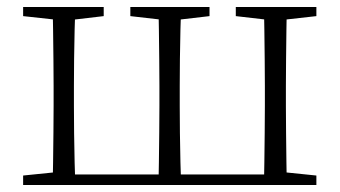

<svg xmlns="http://www.w3.org/2000/svg" viewBox="-20 -528 969 548"><path d="M130 0Q131 -24 131.5 -64.5Q132 -105 132.5 -148.5Q133 -192 133 -226V-283Q133 -316 132.5 -359.5Q132 -403 131.5 -443.5Q131 -484 130 -508H195Q194 -484 193 -443.5Q192 -403 191.5 -359.5Q191 -316 191 -283V-226Q191 -192 191.5 -148.5Q192 -105 193 -64.5Q194 -24 195 0ZM432 0Q433 -24 433.5 -64.5Q434 -105 434.5 -148.5Q435 -192 435 -226V-283Q435 -316 434.5 -359.5Q434 -403 433.5 -443.5Q433 -484 432 -508H497Q496 -484 495 -443.5Q494 -403 493.5 -359.5Q493 -316 493 -283V-226Q493 -192 493.5 -148.5Q494 -105 495 -64.5Q496 -24 497 0ZM733 0Q734 -24 734.5 -64.5Q735 -105 735.5 -148.5Q736 -192 736 -226V-283Q736 -316 735.5 -359.5Q735 -403 734.5 -443.5Q734 -484 733 -508H799Q798 -484 797.5 -443.5Q797 -403 796.5 -359.5Q796 -316 796 -283V-226Q796 -192 796.5 -148.5Q797 -105 797.5 -64.5Q798 -24 799 0ZM46 -482V-508H276V-482L174 -470H156ZM352 -482V-508H578V-482L475 -470H457ZM653 -482V-508H883V-482L776 -470H757ZM46 0V-27L154 -38H163V0ZM765 0V-38H776L883 -27V0ZM163 0V-30H765V0Z"/></svg>

Font: Noto Serif KR
Style: Regular
Weight: 200
Designer: Ryoko NISHIZUKA 西塚涼子 (kana & ideographs); Frank Grießhammer (Latin, Greek & Cyrillic); Wenlong ZHANG 张文龙 (bopomofo); San
Foundry: Adobe
Version: Version 2.001;hotconv 1.1.0;makeotfexe 2.6.0